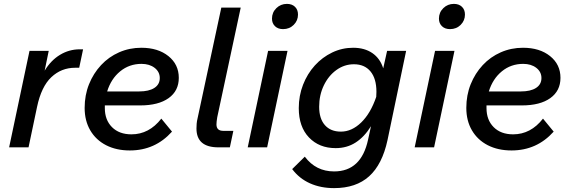

<svg xmlns="http://www.w3.org/2000/svg" viewBox="-20 -759 2946 989"><path d="M27 0 132 -497H231L210 -395Q242 -448 289 -476.5Q336 -505 391 -505H408L388 -410H367Q296 -410 244.5 -361.5Q193 -313 171 -209L127 0Z M866 -81Q779 16 649 16Q579 16 526.5 -11Q474 -38 445 -87.5Q416 -137 416 -203Q416 -269 438.5 -325Q461 -381 500.5 -423.5Q540 -466 593.5 -489.5Q647 -513 708 -513Q794 -513 847.5 -470Q901 -427 901 -358Q901 -291 848.5 -253.5Q796 -216 702 -216H520Q520 -209 520 -202Q520 -141 557 -104Q594 -67 657 -67Q748 -67 811 -148ZM709 -430Q646 -430 599 -391.5Q552 -353 532 -288H697Q747 -288 775 -306Q803 -324 803 -357Q803 -389 776.5 -409.5Q750 -430 709 -430Z M998 -151 1120 -720H1220L1099 -155Q1095 -131 1095 -118Q1095 -85 1130 -85H1182L1164 0H1105Q992 0 992 -97Q992 -108 993 -121.5Q994 -135 998 -151Z M1381 -663Q1381 -695 1403.5 -717Q1426 -739 1458 -739Q1484 -739 1499.5 -724Q1515 -709 1515 -684Q1515 -653 1493 -631Q1471 -609 1438 -609Q1412 -609 1396.5 -624Q1381 -639 1381 -663ZM1256 0 1361 -497H1461L1356 0Z M1485 112 1550 48Q1607 124 1701 124Q1841 124 1876 -40L1891 -109Q1857 -54 1812 -25Q1767 4 1709 4Q1624 4 1571.5 -51Q1519 -106 1519 -202Q1519 -266 1541 -322.5Q1563 -379 1601.5 -421.5Q1640 -464 1691 -488.5Q1742 -513 1799 -513Q1858 -513 1898 -485.5Q1938 -458 1954 -407L1974 -497H2072L1976 -37Q1949 88 1881.5 149Q1814 210 1701 210Q1632 210 1577 185.5Q1522 161 1485 112ZM1624 -209Q1624 -148 1653.5 -114.5Q1683 -81 1736 -81Q1792 -81 1840.5 -128Q1889 -175 1918 -260Q1919 -273 1919 -286Q1919 -354 1888.5 -391Q1858 -428 1803 -428Q1754 -428 1713 -398.5Q1672 -369 1648 -319Q1624 -269 1624 -209Z M2241 -663Q2241 -695 2263.5 -717Q2286 -739 2318 -739Q2344 -739 2359.5 -724Q2375 -709 2375 -684Q2375 -653 2353 -631Q2331 -609 2298 -609Q2272 -609 2256.5 -624Q2241 -639 2241 -663ZM2116 0 2221 -497H2321L2216 0Z M2832 -81Q2745 16 2615 16Q2545 16 2492.5 -11Q2440 -38 2411 -87.5Q2382 -137 2382 -203Q2382 -269 2404.5 -325Q2427 -381 2466.5 -423.5Q2506 -466 2559.5 -489.5Q2613 -513 2674 -513Q2760 -513 2813.5 -470Q2867 -427 2867 -358Q2867 -291 2814.5 -253.5Q2762 -216 2668 -216H2486Q2486 -209 2486 -202Q2486 -141 2523 -104Q2560 -67 2623 -67Q2714 -67 2777 -148ZM2675 -430Q2612 -430 2565 -391.5Q2518 -353 2498 -288H2663Q2713 -288 2741 -306Q2769 -324 2769 -357Q2769 -389 2742.5 -409.5Q2716 -430 2675 -430Z"/></svg>

Font: Wix Madefor Text Medium
Style: Italic
Weight: 500
Italic angle: -12°
Designer: Dalton Maag Ltd
Foundry: Dalton Maag Ltd
Version: Version 3.100